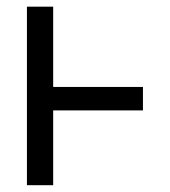

<svg xmlns="http://www.w3.org/2000/svg" viewBox="-20 -544 499 564"><path d="M59.1 -524.4V0H136.2V-219.7H399.9V-288.6H136.2V-524.4Z"/></svg>

Font: Tuffy
Style: Regular
Weight: 500
Designer: Thatcher Ulrich, Karoly Barta and Michael Everson
Version: Version 001.270